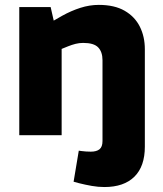

<svg xmlns="http://www.w3.org/2000/svg" viewBox="-20 -545 656 774"><path d="M400.7 209Q375.9 209 350.2 204.5Q324.5 200 298.6 193.5L276.7 187.5L297.6 62.4L308.6 63.9Q316.6 64.9 326.6 65.7Q336.6 66.4 346.1 66.4Q369.1 66.4 381.2 56.7Q393.2 46.9 393.2 23.4V-302.2Q393.2 -335.8 375.8 -353.9Q358.5 -372 315.4 -372Q299.3 -372 284.5 -368.2Q269.7 -364.4 254.6 -358.4L228.5 -347.8V0H57.7V-516.4H184.2L196.6 -461.9L230.6 -481.4Q266.6 -501.4 303.9 -513.4Q341.1 -525.3 378.1 -525.3Q441.6 -525.3 482.5 -501.6Q523.5 -477.9 543.7 -437.6Q563.9 -397.4 563.9 -346.4V46.4Q563.9 125.7 521.8 167.3Q479.6 209 400.7 209Z"/></svg>

Font: REM Medium
Style: Regular
Weight: 500
Designer: Octavio Pardo
Foundry: Ashler Design
Version: Version 1.005;gftools[0.9.28]